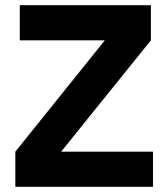

<svg xmlns="http://www.w3.org/2000/svg" viewBox="-20 -718 647 738"><path d="M568 0H39V-135L383 -563H56V-698H560V-563L215 -135H568Z"/></svg>

Font: IBM Plex Thai
Style: Bold
Weight: 700
Designer: Mike Abbink, Paul van der Laan, Pieter van Rosmalen, Ben Mitchell, Mark Frömberg
Foundry: Bold Monday
Version: Version 1.0